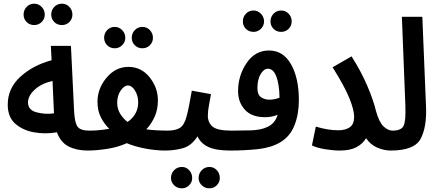

<svg xmlns="http://www.w3.org/2000/svg" viewBox="-20 -812 2389 1042"><path d="M519 -51Q519 -73 505.5 -88Q492 -103 465 -103Q417 -103 401 -124.5Q385 -146 382 -212L365 -563H256L260 -485Q159 -458 90.5 -395.5Q22 -333 22 -244Q22 -177 62.5 -141Q103 -105 164.5 -94Q226 -83 289 -94Q309 -39 352.5 -17Q396 5 456 5Q519 5 519 -51ZM132 -256Q132 -292 168.5 -325.5Q205 -359 265 -373L273 -197Q228 -190 180 -202Q132 -214 132 -256ZM316 -676Q340 -676 356.5 -692.5Q373 -709 373 -733Q373 -757 356.5 -774.5Q340 -792 316 -792Q291 -792 274.5 -774.5Q258 -757 258 -733Q258 -709 274.5 -692.5Q291 -676 316 -676ZM166 -676Q189 -676 206 -692.5Q223 -709 223 -733Q223 -757 206 -774.5Q189 -792 166 -792Q141 -792 124.5 -774.5Q108 -757 108 -733Q108 -709 124.5 -692.5Q141 -676 166 -676Z M939 -51Q939 -73 925.5 -88Q912 -103 886 -103Q865 -103 835 -104.5Q805 -106 774 -110Q802 -140 819.5 -179Q837 -218 837 -268Q837 -336 792 -392.5Q747 -449 677 -449Q607 -449 558 -390Q509 -331 509 -260Q509 -211 527.5 -175Q546 -139 573 -113Q545 -108 517 -105.5Q489 -103 464 -103L455 5Q502 5 561 -4Q620 -13 668 -35Q713 -16 770 -5.5Q827 5 876 5Q939 5 939 -51ZM616 -255Q616 -293 635 -320.5Q654 -348 674 -348Q696 -348 713 -320Q730 -292 730 -257Q730 -190 672 -150Q647 -170 631.5 -196Q616 -222 616 -255ZM753 -550Q777 -550 793.5 -566.5Q810 -583 810 -607Q810 -631 793.5 -648.5Q777 -666 753 -666Q728 -666 711.5 -648.5Q695 -631 695 -607Q695 -583 711.5 -566.5Q728 -550 753 -550ZM603 -550Q626 -550 643 -566.5Q660 -583 660 -607Q660 -631 643 -648.5Q626 -666 603 -666Q578 -666 561.5 -648.5Q545 -631 545 -607Q545 -583 561.5 -566.5Q578 -550 603 -550Z M1292 -51Q1292 -73 1279 -88Q1266 -103 1239 -103Q1159 -103 1133.5 -125Q1108 -147 1108 -184Q1108 -210 1114.5 -243Q1121 -276 1125 -301L1021 -320Q1005 -226 992.5 -179.5Q980 -133 956.5 -118Q933 -103 885 -103L875 5Q928 5 973.5 -8Q1019 -21 1052 -72Q1069 -34 1110.5 -14.5Q1152 5 1229 5Q1292 5 1292 -51ZM1117 210Q1140 210 1156.5 193.5Q1173 177 1173 154Q1173 129 1156.5 111.5Q1140 94 1117 94Q1092 94 1075 111.5Q1058 129 1058 154Q1058 177 1075 193.5Q1092 210 1117 210ZM967 210Q990 210 1006.5 193.5Q1023 177 1023 154Q1023 129 1006.5 111.5Q990 94 967 94Q942 94 925 111.5Q908 129 908 154Q908 177 925 193.5Q942 210 967 210Z M1500 -39Q1554 -71 1578 -131.5Q1602 -192 1602 -269Q1602 -388 1559.5 -463Q1517 -538 1440 -538Q1364 -538 1318 -469.5Q1272 -401 1272 -318Q1272 -257 1309 -216.5Q1346 -176 1418 -176Q1455 -176 1487 -189Q1472 -141 1431 -123Q1396 -106 1340 -104.5Q1284 -103 1237 -103L1228 5Q1307 5 1378.5 -2.5Q1450 -10 1500 -39ZM1377 -333Q1377 -381 1394.5 -410Q1412 -439 1434 -439Q1464 -439 1480 -396Q1496 -353 1497 -282Q1470 -271 1442 -271Q1416 -271 1396.5 -284.5Q1377 -298 1377 -333ZM1506 -639Q1530 -639 1546.5 -655.5Q1563 -672 1563 -696Q1563 -720 1546.5 -737.5Q1530 -755 1506 -755Q1481 -755 1464.5 -737.5Q1448 -720 1448 -696Q1448 -672 1464.5 -655.5Q1481 -639 1506 -639ZM1356 -639Q1379 -639 1396 -655.5Q1413 -672 1413 -696Q1413 -720 1396 -737.5Q1379 -755 1356 -755Q1331 -755 1314.5 -737.5Q1298 -720 1298 -696Q1298 -672 1314.5 -655.5Q1331 -639 1356 -639Z M2164 -51Q2164 -73 2151 -88Q2138 -103 2111 -103Q2085 -103 2061 -126.5Q2037 -150 2021 -208Q2006 -270 1973 -347Q1940 -424 1888 -506L1785 -447Q1852 -340 1877 -277Q1902 -214 1902 -178Q1902 -138 1878.5 -121.5Q1855 -105 1816 -105Q1759 -105 1694 -125L1673 -23Q1698 -10 1742.5 -2.5Q1787 5 1824 5Q1880 5 1914 -13Q1948 -31 1967 -62Q1990 -27 2027 -11Q2064 5 2101 5Q2164 5 2164 -51Z M2100 5Q2229 5 2263 -59Q2297 -123 2292 -235L2272 -721H2161L2180 -239Q2183 -158 2171 -130.5Q2159 -103 2109 -103Z"/></svg>

Font: Noto Sans Arabic UI ExtraCondensed Semi
Style: Regular
Weight: 600
Width: 3
Designer: Nadine Chahine - Monotype Design Team
Foundry: Monotype Imaging Inc.
Version: Version 1.900